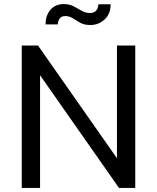

<svg xmlns="http://www.w3.org/2000/svg" viewBox="-20 -924 772 944"><path d="M87 -700H167L555 -146V-700H645V0H565L177 -554V0H87ZM424 -801Q394 -801 374.5 -812Q355 -823 338 -834Q321 -845 300 -845Q268 -845 264 -804H204Q204 -835 215.5 -857.5Q227 -880 247 -892Q267 -904 293 -904Q321 -904 342 -893Q363 -882 382 -871Q401 -860 422 -860Q441 -860 451.5 -870.5Q462 -881 464 -903H524Q524 -856 494.5 -828.5Q465 -801 424 -801Z"/></svg>

Font: Moderustic
Style: Regular
Weight: 400
Designer: Tural Alisoy
Foundry: TAFT Foundry
Version: Version 2.120